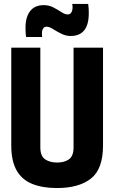

<svg xmlns="http://www.w3.org/2000/svg" viewBox="-20 -941 578 971"><path d="M37 -205V-700H184V-196Q184 -151 208.5 -135Q233 -119 269 -119Q306 -119 329 -135.5Q352 -152 352 -196V-700H501V-205Q501 -86 440 -38Q379 10 268 10Q196 10 144 -10.5Q92 -31 64.5 -78.5Q37 -126 37 -205ZM112 -754Q110 -766 109.5 -778.5Q109 -791 109 -801Q109 -855 132.5 -885Q156 -915 201 -915Q228 -915 250 -903.5Q272 -892 290 -880Q308 -868 323 -868Q335 -868 341 -878.5Q347 -889 347 -904Q347 -914 345 -921H426Q428 -909 428.5 -897Q429 -885 429 -874Q429 -759 337 -759Q313 -759 290 -770.5Q267 -782 248 -794Q229 -806 215 -806Q204 -806 198 -796.5Q192 -787 192 -772Q192 -761 193 -754Z"/></svg>

Font: Georama SemiCondensed
Style: Bold
Weight: 700
Width: 4
Designer: Jean-Baptiste Levee
Foundry: Production Type
Version: Version 1.000